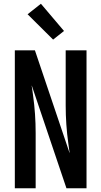

<svg xmlns="http://www.w3.org/2000/svg" viewBox="-20 -1003 540 1023"><path d="M59 0V-735H166L351 -187Q351 -191 350.5 -194.5Q350 -198 349 -202L344 -239Q337 -289 333.5 -339.5Q330 -390 330 -441V-735H441V0H334L149 -548Q149 -544 149.5 -540.5Q150 -537 151 -533L156 -496Q163 -446 166.5 -395.5Q170 -345 170 -294V0ZM263 -792 127 -927 198 -983 321 -838Z"/></svg>

Font: Iosevka Algr
Style: Bold
Weight: 700
Monospace: yes
Designer: Belleve Invis
Foundry: Belleve Invis
Version: Version 26.0.2; ttfautohint (v1.8.3)